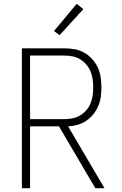

<svg xmlns="http://www.w3.org/2000/svg" viewBox="-20 -989 640 1009"><path d="M95 0V-735H320Q347 -735 373.5 -730Q400 -725 423 -712Q446 -699 464.5 -678.5Q483 -658 494 -634Q505 -610 509 -583Q513 -556 513 -530Q513 -505 509.5 -479.5Q506 -454 496 -431Q486 -408 470 -388Q454 -368 433 -354Q412 -340 387.5 -333Q363 -326 338 -325L529 0H481L290 -325H138V0ZM138 -363H320Q342 -363 363 -367.5Q384 -372 402 -383Q420 -394 434 -410.5Q448 -427 456 -446.5Q464 -466 467 -487.5Q470 -509 470 -530Q470 -551 467 -572Q464 -593 456 -613Q448 -633 434 -649.5Q420 -666 402 -677Q384 -688 363 -692.5Q342 -697 320 -697H138ZM293 -804 264 -826 383 -969 418 -941Z"/></svg>

Font: Iosevka Aile Extralight
Style: Regular
Weight: 200
Designer: Belleve Invis
Foundry: Belleve Invis
Version: Version 31.1.0; ttfautohint (v1.8.4)